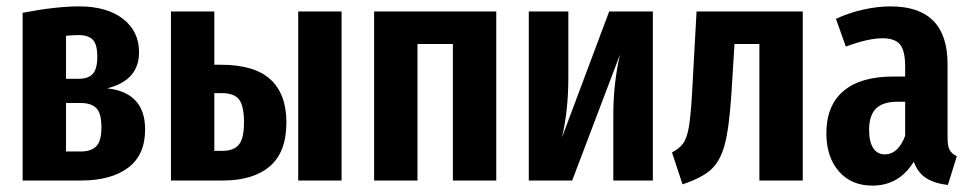

<svg xmlns="http://www.w3.org/2000/svg" viewBox="-20 -566 3044 602"><path d="M435 -160Q435 -80 381.5 -40Q328 0 234 0H51V-526Q156 -546 228 -546Q315 -546 365.5 -507Q416 -468 416 -402Q416 -314 316 -289Q435 -276 435 -160ZM187 -454V-319H228Q256 -319 270.5 -334Q285 -349 285 -388Q285 -427 271 -441.5Q257 -456 226 -456Q215 -456 187 -454ZM298 -167Q298 -211 282 -227Q266 -243 233 -243H187V-91H233Q265 -91 281.5 -107Q298 -123 298 -167Z M878 -182Q878 -89 826 -44.5Q774 0 678 0H516V-530H652V-363H672Q778 -363 828 -317Q878 -271 878 -182ZM915 -530H1051V0H915ZM745 -183Q745 -233 730 -253.5Q715 -274 675 -274H652V-93H677Q713 -93 729 -112.5Q745 -132 745 -183Z M1400 0V-428H1289V0H1153V-530H1536V0Z M2027 0H1903V-205Q1903 -305 1924 -395L1774 0H1638V-530H1762V-324Q1762 -219 1742 -135L1890 -530H2027Z M2497 -530V0H2361V-428H2283L2273 -268Q2266 -163 2252 -111.5Q2238 -60 2209 -34Q2180 -8 2120 12L2087 -88Q2110 -100 2122 -116.5Q2134 -133 2140 -168.5Q2146 -204 2150 -276L2164 -530Z M2980 -76 2952 14Q2910 9 2884 -7.5Q2858 -24 2845 -59Q2799 16 2715 16Q2649 16 2610 -29Q2571 -74 2571 -148Q2571 -235 2624.5 -280.5Q2678 -326 2781 -326H2818V-358Q2818 -407 2802 -426.5Q2786 -446 2747 -446Q2702 -446 2632 -420L2601 -507Q2642 -526 2687 -536Q2732 -546 2772 -546Q2951 -546 2951 -365V-134Q2951 -108 2957.5 -96Q2964 -84 2980 -76ZM2818 -140V-247H2794Q2748 -247 2726.5 -225.5Q2705 -204 2705 -159Q2705 -121 2718 -101.5Q2731 -82 2754 -82Q2796 -82 2818 -140Z"/></svg>

Font: Fira Sans Extra Condensed SemiBold
Style: Regular
Weight: 600
Width: 1
Designer: Carrois Corporate & Edenspiekermann AG
Foundry: Carrois Corporate GbR & Edenspiekermann AG
Version: Version 4.203